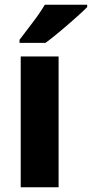

<svg xmlns="http://www.w3.org/2000/svg" viewBox="-20 -786 386 806"><path d="M226 0H67V-549H226ZM346 -756Q328 -738 296.5 -710Q265 -682 231 -653.5Q197 -625 171 -606H62V-619Q87 -652 117.5 -692Q148 -732 168 -766H346Z"/></svg>

Font: Noto Sans Gurmukhi SemiCondensed ExtraBold
Style: Regular
Weight: 800
Width: 4
Designer: Jelle Bosma - Monotype Design Team
Foundry: Monotype Imaging Inc.
Version: Version 2.004; ttfautohint (v1.8.4.7-5d5b)